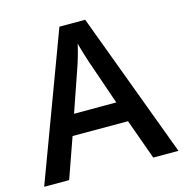

<svg xmlns="http://www.w3.org/2000/svg" viewBox="-106 -815 873 913"><g transform="rotate(-15 330.5 -358.5)"><path d="M537.1 0 465.8 -198.2H192.9L123 0H0L267.1 -716.8H394L661.1 0ZM435.1 -298.8 368.2 -493.2Q360.8 -512.7 347.9 -554.7Q335 -596.7 330.1 -616.2Q316.9 -556.2 291.5 -484.9L227.1 -298.8Z"/></g></svg>

Font: Samim Medium FD
Style: Medium-FD
Weight: 500
Foundry: DejaVu fonts team - Redesigned by Saber Rastikerdar
Version: Version 4.0.5